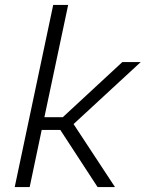

<svg xmlns="http://www.w3.org/2000/svg" viewBox="-20 -763 594 783"><path d="M197 -743 40 0H101L150 -233H226L378 0H449L280 -257L554 -510H479L236 -285H161L258 -743Z"/></svg>

Font: Saira UNSAM Light Italic
Style: Regular
Weight: 300
Italic angle: -12°
Designer: Hector Gatti with collaboration of the Omnibus-Type team
Foundry: Omnibus-Type
Version: Version 0.072;PS 000.072;hotconv 1.0.88;makeotf.lib2.5.64775